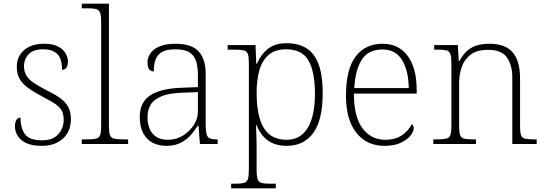

<svg xmlns="http://www.w3.org/2000/svg" viewBox="-20 -780 2954 1040"><path d="M207 10Q152 10 120 -6Q88 -22 74.5 -46Q61 -70 61 -95Q61 -112 65 -122.5Q69 -133 75.5 -138Q82 -143 91 -143Q91 -87 115 -53.5Q139 -20 208 -20Q266 -20 295.5 -53Q325 -86 325 -131Q325 -156 317.5 -174.5Q310 -193 288 -210.5Q266 -228 224 -249Q167 -279 133.5 -303Q100 -327 85.5 -354Q71 -381 71 -418Q71 -475 111 -509Q151 -543 219 -543Q265 -543 293.5 -528.5Q322 -514 335 -491.5Q348 -469 348 -447Q348 -426 340 -414Q332 -402 316 -402Q316 -464 289.5 -488.5Q263 -513 214 -513Q161 -513 135.5 -486.5Q110 -460 110 -421Q110 -391 124.5 -368.5Q139 -346 167.5 -328Q196 -310 236 -289Q288 -264 315.5 -241Q343 -218 353.5 -192.5Q364 -167 364 -134Q364 -68 320.5 -29Q277 10 207 10Z M423 0V-25H450Q484 -25 500.5 -29Q517 -33 522.5 -48.5Q528 -64 528 -98V-659Q528 -695 522 -711Q516 -727 501 -731Q486 -735 458 -735H423V-760H570V-98Q570 -64 575.5 -48.5Q581 -33 598 -29Q615 -25 648 -25H674V0Z M881 10Q840 10 807.5 -6.5Q775 -23 756 -58Q737 -93 737 -147Q737 -226 793.5 -263.5Q850 -301 969 -305L1052 -308V-371Q1052 -413 1043.5 -444.5Q1035 -476 1009 -494.5Q983 -513 929 -513Q883 -513 857.5 -498.5Q832 -484 822.5 -457Q813 -430 813 -393Q796 -393 787.5 -405Q779 -417 779 -443Q779 -467 793.5 -489.5Q808 -512 841.5 -527.5Q875 -543 930 -543Q1019 -543 1056.5 -501Q1094 -459 1094 -383V-111Q1094 -76 1098 -57Q1102 -38 1114.5 -31.5Q1127 -25 1153 -25H1159V0H1063L1055 -100H1052Q1038 -78 1016.5 -52Q995 -26 961.5 -8Q928 10 881 10ZM889 -23Q936 -23 972.5 -46.5Q1009 -70 1030.5 -104.5Q1052 -139 1052 -174V-281L971 -278Q898 -276 856 -259Q814 -242 796.5 -213.5Q779 -185 779 -145Q779 -112 790 -84Q801 -56 825.5 -39.5Q850 -23 889 -23Z M1232 240V215H1258Q1286 215 1301.5 211Q1317 207 1322.5 190.5Q1328 174 1328 139V-439Q1328 -472 1322.5 -487.5Q1317 -503 1300.5 -507Q1284 -511 1250 -511H1213V-536H1364L1368 -435H1372Q1391 -482 1429.5 -514Q1468 -546 1533 -546Q1633 -546 1680.5 -480.5Q1728 -415 1728 -276Q1728 -129 1676.5 -59.5Q1625 10 1534 10Q1471 10 1430.5 -19.5Q1390 -49 1369 -104H1367Q1367 -94 1367.5 -77.5Q1368 -61 1369 -37.5Q1370 -14 1370 18V140Q1370 175 1376 191Q1382 207 1397 211Q1412 215 1440 215H1474V240ZM1533 -23Q1608 -23 1647 -87.5Q1686 -152 1686 -272Q1686 -391 1651 -452Q1616 -513 1530 -513Q1471 -513 1435.5 -483Q1400 -453 1385 -399.5Q1370 -346 1370 -277Q1370 -199 1385.5 -142Q1401 -85 1437 -54Q1473 -23 1533 -23Z M2062 10Q1966 10 1910 -61Q1854 -132 1854 -262Q1854 -404 1906 -473.5Q1958 -543 2053 -543Q2139 -543 2188 -477.5Q2237 -412 2237 -293V-273H1897Q1897 -147 1943.5 -85Q1990 -23 2066 -23Q2122 -23 2157.5 -47.5Q2193 -72 2210 -107Q2215 -104 2218 -99Q2221 -94 2221 -86Q2221 -68 2203.5 -45.5Q2186 -23 2150.5 -6.5Q2115 10 2062 10ZM2194 -303Q2193 -397 2158 -454.5Q2123 -512 2052 -512Q1974 -512 1939 -455.5Q1904 -399 1899 -303Z M2327 0V-25H2347Q2380 -25 2397 -29Q2414 -33 2419.5 -48.5Q2425 -64 2425 -98V-439Q2425 -472 2419.5 -487.5Q2414 -503 2398.5 -507Q2383 -511 2355 -511H2332V-536H2460L2465 -450H2469Q2489 -487 2513 -507Q2537 -527 2566.5 -535Q2596 -543 2632 -543Q2716 -543 2756.5 -497Q2797 -451 2797 -355V-98Q2797 -64 2802 -48.5Q2807 -33 2823.5 -29Q2840 -25 2874 -25H2887V0H2755V-361Q2755 -427 2726 -468.5Q2697 -510 2624 -510Q2563 -510 2529 -484Q2495 -458 2481 -417Q2467 -376 2467 -331V-97Q2467 -63 2472.5 -48Q2478 -33 2494.5 -29Q2511 -25 2544 -25H2558V0Z"/></svg>

Font: Noto Serif Armenian ExtraLight
Style: Regular
Weight: 250
Version: Version 2.007